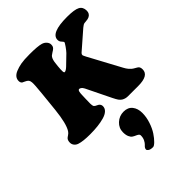

<svg xmlns="http://www.w3.org/2000/svg" viewBox="-311 -864 1417 1417"><g transform="rotate(-45 397.5 -155.5)"><path d="M112.3 -295.4 128.4 -453.1Q137.2 -540 134.8 -560.5Q133.3 -577.1 126.5 -585.4Q118.7 -594.7 101.8 -602.1Q85 -609.4 82.5 -611.3Q71.8 -620.6 71.8 -637.2Q71.8 -677.7 119.1 -697.3Q146 -708.5 178.2 -714.4Q210.4 -720.2 269 -720.2Q353.5 -720.2 387.2 -710Q407.7 -703.6 420.2 -688.7Q432.6 -673.8 432.6 -658.2Q432.6 -643.6 428 -635.5Q423.3 -627.4 412.6 -619.6Q409.2 -617.2 396.5 -609.4Q383.8 -601.6 378.4 -596.7Q364.3 -583 358.9 -551.3Q356.4 -535.6 354 -510.7Q350.6 -473.6 351.6 -458.5Q352.5 -443.4 359.4 -443.4Q372.1 -443.4 395 -464.8L466.8 -534.2Q479 -546.9 496.3 -571.5Q513.7 -596.2 513.7 -602.1Q513.7 -605 506.8 -612.8Q501 -618.7 495.1 -627Q489.3 -635.7 489.3 -648.9Q489.3 -719.7 659.2 -719.7Q735.8 -719.7 765.4 -703.9Q794.9 -688 794.9 -649.4Q794.9 -618.2 769 -605.5Q761.7 -602.1 753.9 -600.3Q746.1 -598.6 734.4 -597.7Q722.7 -596.7 718.3 -596.2Q707 -594.7 688 -578.6L547.9 -456.5Q539.6 -449.2 539.6 -439.5Q539.6 -435.5 551.8 -412.1L687 -161.1Q696.3 -143.1 708.5 -128.4Q718.3 -117.2 726.6 -110.4Q734.4 -104 746.8 -97.2Q759.3 -90.3 761.2 -88.9Q771 -83.5 775.6 -75.2Q780.3 -66.9 780.3 -50.8Q780.3 12.7 670.4 12.7H563.5Q537.1 12.7 516.1 0Q502.9 -8.8 494.4 -21Q485.8 -33.2 472.2 -61L378.4 -252.9Q371.1 -268.1 359.1 -275.6Q347.2 -283.2 339.8 -277.8Q331.1 -271.5 330.1 -236.8L328.6 -194.8Q327.1 -165.5 327.6 -144.3Q328.1 -123 333 -115.7Q335.9 -111.8 341.3 -108.4Q346.7 -105 353.8 -101.8Q360.8 -98.6 363.8 -96.7Q380.9 -85.4 380.9 -66.4Q380.9 -43.9 363.5 -27.8Q346.2 -11.7 315.4 -2.9Q284.7 5.9 248 10Q211.4 14.2 167 14.2Q94.2 14.2 57.1 2Q38.6 -3.9 28.1 -17.6Q17.6 -31.2 17.6 -47.9Q17.6 -69.3 27.3 -81.5Q32.7 -87.9 46.4 -96.4Q60.1 -105 68.4 -118.2Q98.6 -165.5 112.3 -295.4ZM378.9 384.3Q378.9 370.1 397.5 354Q407.2 345.2 416.5 327.1Q425.8 309.1 425.8 285.2Q425.8 274.9 417.7 269Q409.7 263.2 398.4 258.5Q387.2 253.9 376 246.6Q364.7 239.3 356.7 221.2Q348.6 203.1 348.6 174.8Q348.6 130.9 381.6 100.3Q414.6 69.8 459.5 69.8Q504.4 69.8 527.8 99.1Q551.3 128.4 551.3 174.8Q551.3 218.3 536.4 262.9Q521.5 307.6 501 338.6Q480.5 369.6 460.2 389.4Q439.9 409.2 428.7 409.2Q403.3 409.2 391.1 401.1Q378.9 393.1 378.9 384.3Z"/></g></svg>

Font: Cooper* Black
Style: Italic
Weight: 900
Italic angle: -7°
Designer: Owen Earl
Foundry: indestructible type*
Version: Version 0.001